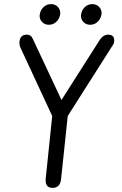

<svg xmlns="http://www.w3.org/2000/svg" viewBox="-20 -910 593 930"><path d="M232.9 -348.1 201.2 -43V-35.2Q201.2 0 234.9 0Q271.5 0 275.9 -43L308.1 -348.1L524.9 -689Q531.7 -698.2 533.2 -710V-714.8Q533.2 -742.2 502.9 -742.2Q481.9 -742.2 464.8 -719.2L277.8 -425.8L139.2 -721.2Q130.4 -742.2 109.9 -742.2Q77.1 -742.2 74.2 -707V-701.2Q74.2 -690.4 78.1 -681.2ZM171.9 -834Q173.8 -858.9 189.7 -874.5Q205.6 -890.1 227.1 -890.1Q246.6 -890.1 259.3 -877.4Q272 -864.7 272 -846.2Q270 -821.3 254.2 -805.7Q238.3 -790 216.8 -790Q197.3 -790 184.6 -802.7Q171.9 -815.4 171.9 -834ZM372.1 -834Q374 -858.9 389.6 -874.5Q405.3 -890.1 426.8 -890.1Q446.3 -890.1 459.2 -877.4Q472.2 -864.7 472.2 -846.2Q470.2 -821.3 454.3 -805.7Q438.5 -790 417 -790Q397.5 -790 384.8 -802.7Q372.1 -815.4 372.1 -834Z"/></svg>

Font: BPreplay
Style: Italic
Weight: 400
Italic angle: -6°
Designer: Magenta/George Triantafyllakos
Foundry: Magenta/George Triantafyllakos
Version: Version 1.00